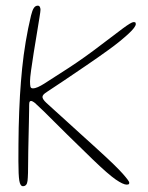

<svg xmlns="http://www.w3.org/2000/svg" viewBox="-20 -649 524 678"><path d="M61 8.5Q51.5 8.5 48.2 -11Q45 -30.5 45 -79.5Q45 -109.5 45.2 -139.2Q45.5 -169 46 -198Q46.5 -227 47.8 -255.5Q49 -284 50.5 -312Q53.5 -360.5 58.2 -407.8Q63 -455 70.8 -501.5Q78.5 -548 89.5 -594Q94 -612.5 99.5 -620.8Q105 -629 113.5 -629Q118.5 -629 120.8 -624.5Q123 -620 123 -614.5Q123 -609.5 119.2 -586Q115.5 -562.5 110 -529.5Q104.5 -496.5 99 -462.5Q93.5 -428.5 89.8 -401Q86 -373.5 86 -362Q86 -349 87.5 -343Q89 -337 96 -337Q104 -337 114 -341.5Q124 -346 136 -353.5Q168.5 -374 223.8 -410Q279 -446 339.5 -492.5Q384 -526.5 414 -548.8Q444 -571 451.5 -571Q454.5 -571 456.2 -570.5Q458 -570 458.8 -568.5Q459.5 -567 459.5 -564Q459.5 -559 453 -550.2Q446.5 -541.5 433.8 -529.8Q421 -518 403 -503.2Q385 -488.5 362 -472Q327.5 -447 285.2 -418.2Q243 -389.5 205.5 -364.2Q168 -339 146.5 -325Q137 -319 133.5 -314.8Q130 -310.5 130 -306.5Q130 -303 133.2 -297.8Q136.5 -292.5 143.5 -286Q151.5 -278.5 171.2 -260.8Q191 -243 216 -220.2Q241 -197.5 265.5 -175.2Q290 -153 308.8 -136Q327.5 -119 334 -113Q390.5 -61.5 413.5 -35.5Q436.5 -9.5 436.5 -4Q436.5 -1.5 435.8 0Q435 1.5 433 2.2Q431 3 427.5 3Q415 3 388.5 -15.2Q362 -33.5 308.5 -85Q251.5 -140 218.2 -173Q185 -206 166 -224.8Q147 -243.5 134.8 -255.8Q122.5 -268 107.5 -281.5Q103 -286 99.5 -288.2Q96 -290.5 93.8 -291.5Q91.5 -292.5 90 -292.5Q86.5 -292.5 84.8 -290Q83 -287.5 83 -279Q83 -277 82.8 -259Q82.5 -241 82 -215Q81.5 -189 80.8 -162.2Q80 -135.5 79.8 -114.5Q79.5 -93.5 79.5 -86.5Q79.5 -29 77.2 -10.2Q75 8.5 61 8.5Z"/></svg>

Font: Gluten Thin
Style: Regular
Weight: 100
Designer: Tyler Finck
Foundry: Etcetera Type Company
Version: Version 1.300